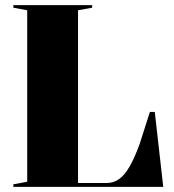

<svg xmlns="http://www.w3.org/2000/svg" viewBox="-20 -728 678 748"><path d="M32 0V-10L86 -20V-688L32 -698V-708H339V-698L284 -688V-15H395Q422 -15 443.5 -30Q465 -45 484.5 -78.5Q504 -112 524 -167L564 -292H583L616 0Z"/></svg>

Font: Kalnia SemiBold
Style: Regular
Weight: 600
Designer: Frida Medrano
Foundry: Frida Medrano
Version: Version 1.105